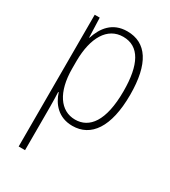

<svg xmlns="http://www.w3.org/2000/svg" viewBox="-189 -634 855 963"><g transform="rotate(30 239.0 -152.5)"><path d="M260 -539C174 -539 132 -481 111 -416H109L105 -529H76V234H113V-16C113 -48 112 -79 111 -102H114C132 -45 175 10 257 10C364 10 431 -82 431 -270C431 -450 371 -539 260 -539ZM256 -505C349 -505 393 -422 393 -269C393 -95 335 -24 253 -24C168 -24 113 -103 113 -239V-284C114 -417 164 -505 256 -505Z"/></g></svg>

Font: Noto Sans Myanmar Condensed ExtraLight
Style: Regular
Weight: 200
Width: 3
Designer: Monotype Design Team
Foundry: Monotype Imaging Inc.
Version: Version 2.107